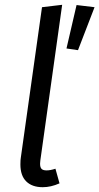

<svg xmlns="http://www.w3.org/2000/svg" viewBox="-20 -768 414 800"><path d="M148 -99Q147 -94 147 -86Q147 -71 153 -64.5Q159 -58 174 -58Q190 -58 211 -65L228 -4Q192 12 158 12Q114 12 89.5 -12Q65 -36 65 -83Q65 -102 67 -113L155 -738L239 -748ZM374 -738 305 -559 257 -566 299 -747Z"/></svg>

Font: FiraGO Book
Style: Italic
Weight: 350
Italic angle: -8°
Designer: bBox Type GmbH
Foundry: bBox Type GmbH
Version: Version 1.001